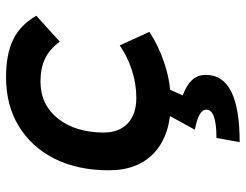

<svg xmlns="http://www.w3.org/2000/svg" viewBox="-108 -459 802 626"><g transform="rotate(-90 293.0 -146.0)"><path d="M287.1 -102.5Q333.5 -102.5 378.4 -117.4Q423.3 -132.3 458 -156.7L502 -60.1Q455.1 -28.8 395.3 -9.5Q335.4 9.8 272.9 9.8Q167 9.8 108.9 -43.2Q50.8 -96.2 50.8 -191.9Q50.8 -293.5 88.4 -368.7Q126 -443.8 194.3 -485.6Q262.7 -527.3 354 -527.3Q429.7 -527.3 477.3 -503.9Q524.9 -480.5 554.7 -428.7L470.2 -352.1Q445.8 -385.3 414.8 -400.1Q383.8 -415 340.3 -415Q265.1 -415 219.7 -358.4Q174.3 -301.8 173.8 -208.5Q174.3 -158.2 203.9 -130.4Q233.4 -102.5 287.1 -102.5ZM142.6 234.4 156.2 158.7Q248.5 158.7 248.5 126Q248.5 100.1 183.1 88.4L244.6 -23.9L316.4 1L294.9 48.8Q328.1 61 345 79.1Q361.8 97.2 361.8 125Q361.8 234.4 142.6 234.4Z"/></g></svg>

Font: CaskaydiaCove NFP SemiBold
Style: Italic
Weight: 600
Italic angle: -10°
Designer: Aaron Bell
Foundry: Saja Typeworks
Version: Version 2111.001; VTT 6.35;Nerd Fonts 3.1.1